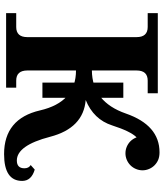

<svg xmlns="http://www.w3.org/2000/svg" viewBox="48 -830 790 927"><g transform="rotate(90 443.5 -366.0)"><path d="M754.4 -51.8Q792 -51.8 792 -88.4Q792 -109.4 776.4 -118.7L798.3 -138.2Q853 -122.1 853 -77.6Q853 9.8 723.6 9.8Q552.7 9.8 512.5 -163.8Q472.2 -337.4 319.8 -337.4V-102.5Q319.8 -48.8 368.7 -48.8H402.8V0H43V-48.8H109.9Q158.7 -48.8 158.7 -102.5V-629.9Q158.7 -683.6 109.9 -683.6H43V-732.4H429.7V-683.6H368.7Q319.8 -683.6 319.8 -629.9V-414.1Q471.2 -415.5 527.6 -578.1Q584 -740.7 714.8 -740.7Q735.8 -740.7 751 -734.4Q766.1 -728 777.6 -716.6Q789.1 -705.1 795.4 -689.9Q801.8 -674.8 801.8 -658.7Q801.8 -642.1 795.4 -627Q789.1 -611.8 777.6 -600.3Q766.1 -588.9 751 -582.5Q735.8 -576.2 719.7 -576.2Q703.1 -576.2 688 -582.5Q672.9 -588.9 661.4 -600.3Q649.9 -611.8 642.6 -629.9Q613.8 -601.6 585 -512Q556.2 -422.4 462.4 -384.3Q598.1 -373 639.9 -212.4Q681.6 -51.8 754.4 -51.8ZM451.7 -175.3H378.4V-565.9H451.7Z"/></g></svg>

Font: Munson
Style: Bold
Weight: 700
Designer: Paul James MIller
Foundry: High-Logic / Made with FontCreator
Version: Version 2.10;May 5, 2019;FontCreator 11.5.0.2430 64-bit